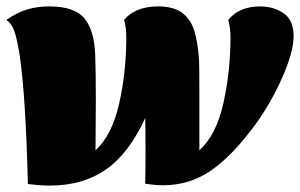

<svg xmlns="http://www.w3.org/2000/svg" viewBox="-20 -550 936 599"><path d="M41 -380Q33 -430 24.5 -453.5Q16 -477 0 -488Q33 -511 64.5 -520.5Q96 -530 133 -530Q213 -530 243.5 -492.5Q274 -455 277 -380Q279 -322 279 -241L278 -81Q330 -129 352 -228Q374 -327 374 -431Q374 -468 367 -488Q403 -530 473 -530Q521 -530 547.5 -510.5Q574 -491 585.5 -456Q597 -421 601 -363Q602 -349 602 -244V-145V-81Q655 -129 677 -228.5Q699 -328 699 -431Q699 -465 692 -488Q727 -530 791 -530Q834 -530 865 -508.5Q896 -487 896 -437Q896 -388 860.5 -308Q825 -228 777 -162Q706 -65 639 -18.5Q572 28 488 28Q465 28 433 23Q434 -4 434 -83Q434 -147 433 -182Q383 -72 311 -21.5Q239 29 135 29Q107 29 67 24Q60 -255 41 -380Z"/></svg>

Font: Sansita Black Italic
Style: Regular
Weight: 900
Italic angle: -11°
Designer: Pablo Cosgaya
Foundry: Omnibus-Type
Version: Version 1.006